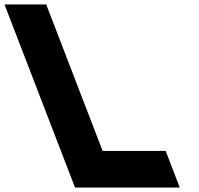

<svg xmlns="http://www.w3.org/2000/svg" viewBox="-273 -845 895 865"><path d="M-64.8 -825H-252.8L65 0H537L473.4 -165H189.4Z"/></svg>

Font: Hussar
Style: BdOpOblFour
Weight: 700
Foundry: Cannot Into Space Fonts
Version: Version 2.00